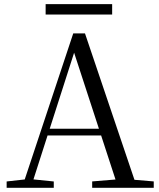

<svg xmlns="http://www.w3.org/2000/svg" viewBox="-20 -893 758 913"><path d="M197 -823.8H513.3V-873.3H197ZM11.6 0H235.7V-30.1L127.5 -41.1H110.1L11.6 -30.1ZM84.4 0H126.3L338.3 -660.6L342.1 -674.6H321.9L542.1 0H632.2L384.1 -734.2H328.3ZM192.4 -248.8H503.6L500.1 -280.7H195.9ZM418.3 0H711.1V-30.3L580.7 -41.3H551.9L418.3 -30.3Z"/></svg>

Font: Source Han Serif TW VF
Style: Regular
Weight: 250
Designer: Ryoko NISHIZUKA 西塚涼子 (kana & ideographs); Frank Grießhammer (Latin, Greek & Cyrillic); Wenlong ZHANG 张文龙 (bopomofo); San
Foundry: Adobe
Version: Version 2.002;hotconv 1.1.0;makeotfexe 2.6.0